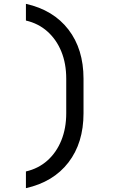

<svg xmlns="http://www.w3.org/2000/svg" viewBox="-20 -860 640 1000"><path d="M115 120V33Q180 18 227 -24Q274 -66 299.5 -129Q325 -192 325 -270V-450Q325 -529 299.5 -591.5Q274 -654 227 -696Q180 -738 115 -753V-840Q258 -808 336.5 -706Q415 -604 415 -450V-270Q415 -116 336.5 -14Q258 88 115 120Z"/></svg>

Font: JetBrainsMono NFM
Style: Regular
Weight: 400
Monospace: yes
Designer: Philipp Nurullin, Konstantin Bulenkov
Foundry: JetBrains
Version: Version 2.304; ttfautohint (v1.8.4.7-5d5b);Nerd Fonts 3.3.0